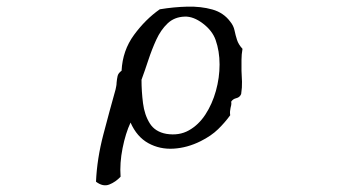

<svg xmlns="http://www.w3.org/2000/svg" viewBox="-20 -486 1040 578"><path d="M710 -339Q707 -322 707 -306Q707 -290 707 -273Q708 -257 708.5 -240Q709 -223 706 -203Q702 -193 691.5 -190.5Q681 -188 676 -180Q677 -174 676 -169.5Q675 -165 674 -161Q673 -156 672.5 -151Q672 -146 673 -139Q657 -117 636.5 -97Q616 -77 584 -61Q544 -41 502.5 -38.5Q461 -36 426.5 -55Q392 -74 373 -117Q358 -85 349 -40Q340 5 343 46Q328 62 309 69.5Q290 77 269 61Q272 -8 291 -80.5Q310 -153 328 -217Q329 -222 330 -227Q331 -232 331 -237Q332 -248 334 -257Q336 -266 346 -273Q349 -334 383.5 -381Q418 -428 461 -458Q503 -465 544 -466Q585 -467 619 -457.5Q653 -448 673 -421Q683 -409 686 -394.5Q689 -380 693.5 -366Q698 -352 710 -339ZM629 -366Q619 -394 590.5 -415.5Q562 -437 536 -436Q505 -435 484.5 -415.5Q464 -396 450.5 -366.5Q437 -337 426.5 -305Q416 -273 406 -246Q406 -211 410.5 -175.5Q415 -140 431 -114.5Q447 -89 481 -83Q519 -77 548.5 -93.5Q578 -110 598.5 -141.5Q619 -173 630 -212.5Q641 -252 641 -292Q641 -332 629 -366Z"/></svg>

Font: Yuji Boku
Style: Regular
Weight: 400
Designer: Kataoka Yuji
Foundry: Kinuta Font Factory
Version: Version 3.002